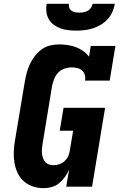

<svg xmlns="http://www.w3.org/2000/svg" viewBox="-20 -975 640 1003"><path d="M209 8Q179 8 152 -1Q125 -10 104.5 -28Q84 -46 72 -71.5Q60 -97 55.5 -124.5Q51 -152 52 -181.5Q53 -211 58 -240L109 -545Q113 -569 119 -592.5Q125 -616 135.5 -638.5Q146 -661 161.5 -681.5Q177 -702 197.5 -717Q218 -732 242 -737.5Q266 -743 290 -743Q312 -743 334.5 -739.5Q357 -736 377 -728.5Q397 -721 414.5 -708.5Q432 -696 445 -679L454 -735H583L553 -554H424Q427 -569 423 -583.5Q419 -598 408.5 -607Q398 -616 383.5 -619.5Q369 -623 354 -623Q336 -623 317 -616.5Q298 -610 284 -595.5Q270 -581 263 -562.5Q256 -544 252 -526L202 -221Q200 -208 199 -195.5Q198 -183 199.5 -171Q201 -159 205 -148Q209 -137 216.5 -128.5Q224 -120 235.5 -116Q247 -112 259 -112Q275 -112 290 -117Q305 -122 317.5 -133.5Q330 -145 336.5 -159.5Q343 -174 345 -190L362 -292H292L312 -412H529L461 0H326L341 -89Q332 -69 319 -50.5Q306 -32 289 -18Q272 -4 250.5 2Q229 8 209 8ZM379 -815Q358 -815 336.5 -817.5Q315 -820 296 -827Q277 -834 261 -845.5Q245 -857 235 -874.5Q225 -892 222.5 -913Q220 -934 224 -955H340Q338 -944 342 -934Q346 -924 354 -918.5Q362 -913 373 -911Q384 -909 394 -909Q405 -909 416.5 -911Q428 -913 438 -918.5Q448 -924 455 -934Q462 -944 464 -955H580Q576 -933 567 -912.5Q558 -892 542.5 -875Q527 -858 507 -846Q487 -834 465.5 -827Q444 -820 422 -817.5Q400 -815 379 -815Z"/></svg>

Font: Iosevka Curly Slab HvEx
Style: Italic
Weight: 900
Width: 7
Italic angle: -9°
Monospace: yes
Designer: Belleve Invis
Foundry: Belleve Invis
Version: Version 11.1.0; ttfautohint (v1.8.3)